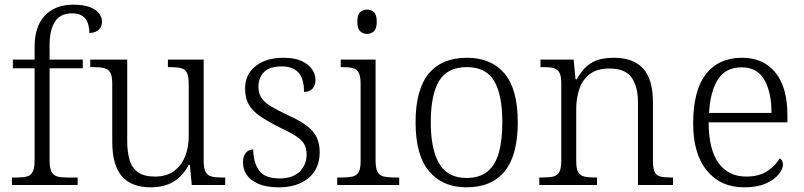

<svg xmlns="http://www.w3.org/2000/svg" viewBox="-20 -791 3439 821"><path d="M31 0V-32H53Q79 -32 95.5 -36.5Q112 -41 120 -57Q128 -73 128 -107V-499H35V-536H128V-592Q128 -678 172 -724.5Q216 -771 293 -771Q336 -771 363 -761Q390 -751 403 -734.5Q416 -718 416 -699Q416 -683 409 -672Q402 -661 389.5 -655.5Q377 -650 362 -650Q362 -673 355.5 -692Q349 -711 333 -722.5Q317 -734 288 -734Q238 -734 215 -698.5Q192 -663 192 -597V-536H334V-499H192V-107Q192 -73 200 -57Q208 -41 224.5 -36.5Q241 -32 267 -32H312V0Z M624 10Q543 10 501.5 -37Q460 -84 460 -185V-433Q460 -466 451.5 -480.5Q443 -495 426 -499.5Q409 -504 380 -504H366V-536H524V-186Q524 -142 534 -107.5Q544 -73 570 -54.5Q596 -36 642 -36Q692 -36 724 -59.5Q756 -83 771.5 -122Q787 -161 787 -210V-431Q787 -464 779.5 -479.5Q772 -495 754.5 -499.5Q737 -504 708 -504H698V-536H851V-102Q851 -71 859 -56Q867 -41 884 -36.5Q901 -32 926 -32H943V0H800L792 -86H787Q761 -37 721 -13.5Q681 10 624 10Z M1173 10Q1120 10 1086 -4.5Q1052 -19 1035.5 -42.5Q1019 -66 1019 -96Q1019 -117 1026 -129.5Q1033 -142 1043 -147Q1053 -152 1063 -152Q1063 -98 1087 -63Q1111 -28 1176 -28Q1232 -28 1261.5 -57.5Q1291 -87 1291 -130Q1291 -155 1282 -172.5Q1273 -190 1249 -206.5Q1225 -223 1180 -244Q1126 -271 1092.5 -294Q1059 -317 1043.5 -344.5Q1028 -372 1028 -412Q1028 -473 1073 -508.5Q1118 -544 1193 -544Q1240 -544 1270 -530Q1300 -516 1314.5 -494.5Q1329 -473 1329 -449Q1329 -426 1316.5 -412Q1304 -398 1280 -398Q1280 -455 1256 -481Q1232 -507 1185 -507Q1132 -507 1108.5 -482.5Q1085 -458 1085 -420Q1085 -392 1098.5 -372Q1112 -352 1140 -335.5Q1168 -319 1210 -299Q1262 -276 1292 -253Q1322 -230 1334.5 -203Q1347 -176 1347 -140Q1347 -69 1299 -29.5Q1251 10 1173 10Z M1422 0V-32H1442Q1471 -32 1488.5 -36.5Q1506 -41 1514 -55.5Q1522 -70 1522 -102V-431Q1522 -465 1514 -480Q1506 -495 1489.5 -499.5Q1473 -504 1447 -504H1437V-536H1586V-105Q1586 -72 1594 -56.5Q1602 -41 1619.5 -36.5Q1637 -32 1666 -32H1687V0ZM1550 -646Q1532 -646 1520 -657.5Q1508 -669 1508 -698Q1508 -728 1520 -739Q1532 -750 1550 -750Q1567 -750 1579 -739Q1591 -728 1591 -698Q1591 -669 1579 -657.5Q1567 -646 1550 -646Z M1974 10Q1873 10 1815 -58.5Q1757 -127 1757 -268Q1757 -408 1813 -476Q1869 -544 1978 -544Q2080 -544 2137 -477Q2194 -410 2194 -268Q2194 -127 2138 -58.5Q2082 10 1974 10ZM1975 -30Q2031 -30 2065 -58Q2099 -86 2113.5 -139.5Q2128 -193 2128 -268Q2128 -387 2092.5 -445.5Q2057 -504 1977 -504Q1893 -504 1857.5 -445Q1822 -386 1822 -268Q1822 -153 1858 -91.5Q1894 -30 1975 -30Z M2286 0V-32H2300Q2330 -32 2347 -36.5Q2364 -41 2372 -56.5Q2380 -72 2380 -105V-433Q2380 -466 2372 -480.5Q2364 -495 2348 -499.5Q2332 -504 2306 -504H2291V-536H2433L2441 -452H2446Q2467 -489 2490.5 -509Q2514 -529 2542.5 -536.5Q2571 -544 2606 -544Q2688 -544 2730 -498Q2772 -452 2772 -353V-105Q2772 -72 2779 -56.5Q2786 -41 2803 -36.5Q2820 -32 2848 -32H2858V0H2708V-354Q2708 -420 2681 -459Q2654 -498 2586 -498Q2532 -498 2501 -473.5Q2470 -449 2457 -409.5Q2444 -370 2444 -326V-102Q2444 -70 2452 -55.5Q2460 -41 2477 -36.5Q2494 -32 2523 -32H2533V0Z M3162 10Q3061 10 3002.5 -61.5Q2944 -133 2944 -263Q2944 -404 2998.5 -474Q3053 -544 3153 -544Q3244 -544 3295.5 -481Q3347 -418 3347 -299V-268H3010Q3011 -149 3053.5 -92.5Q3096 -36 3171 -36Q3225 -36 3260.5 -59Q3296 -82 3314 -114Q3320 -111 3324 -104Q3328 -97 3328 -87Q3328 -69 3310 -46Q3292 -23 3255 -6.5Q3218 10 3162 10ZM3279 -308Q3279 -396 3248.5 -449.5Q3218 -503 3151 -503Q3083 -503 3050 -451.5Q3017 -400 3012 -308Z"/></svg>

Font: Noto Serif Kannada Light
Style: Regular
Weight: 300
Version: Version 2.003